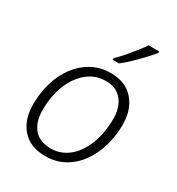

<svg xmlns="http://www.w3.org/2000/svg" viewBox="-183 -882 931 1008"><g transform="rotate(30 282.0 -378.5)"><path d="M243 9Q150 9 101 -47Q52 -103 52 -195Q52 -265 70.5 -327.5Q89 -390 125 -438Q161 -486 211 -513.5Q261 -541 324 -541Q414 -541 463.5 -484.5Q513 -428 513 -337Q513 -271 495.5 -209Q478 -147 443.5 -98Q409 -49 358.5 -20Q308 9 243 9ZM247 -40Q308 -40 355 -78.5Q402 -117 428.5 -185.5Q455 -254 455 -343Q455 -383 441 -416.5Q427 -450 398 -471Q369 -492 323 -492Q260 -492 212 -453Q164 -414 137 -347Q110 -280 110 -194Q110 -122 144.5 -81Q179 -40 247 -40ZM297 -616Q317 -635 340.5 -662Q364 -689 386 -716.5Q408 -744 422 -766H487V-758Q471 -738 445 -710Q419 -682 390 -654Q361 -626 335 -606H297Z"/></g></svg>

Font: Noto Sans Light
Style: Italic
Weight: 300
Italic angle: -12°
Designer: Monotype Design Team
Foundry: Monotype Imaging Inc.
Version: Version 2.013; ttfautohint (v1.8.4.7-5d5b)